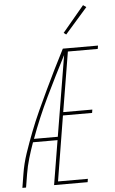

<svg xmlns="http://www.w3.org/2000/svg" viewBox="-63 -1003 625 1044"><g transform="rotate(-5 250.0 -480.5)"><path d="M16 0 28 -74Q37 -131 56 -187Q75 -243 96.5 -298.5Q118 -354 143 -409Q168 -464 194 -518.5Q220 -573 246.5 -627Q273 -681 301 -735H493L490 -717H327L273 -391H432L429 -373H270L212 -18H375L372 0H189L229 -242H95Q80 -200 67.5 -158Q55 -116 48 -73L36 0ZM232 -260 305 -700Q249 -592 196 -482Q143 -372 102 -260ZM326 -810 313 -820 431 -961 448 -949Z"/></g></svg>

Font: Iosevka Term Curly Thin
Style: Italic
Weight: 100
Italic angle: -9°
Designer: Belleve Invis
Foundry: Belleve Invis
Version: Version 32.3.0